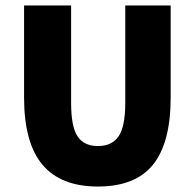

<svg xmlns="http://www.w3.org/2000/svg" viewBox="-20 -670 712 702"><path d="M338 12Q202 12 135 -68Q68 -148 68 -314V-650H240V-294Q240 -207 263.5 -171.5Q287 -136 338 -136Q389 -136 413.5 -171.5Q438 -207 438 -294V-650H604V-314Q604 -148 539.5 -68Q475 12 338 12Z"/></svg>

Font: Assistant ExtraBold
Style: Regular
Weight: 800
Designer: Hebrew By Ben Nathan, Latin by Paul Hunt
Version: Version 3.000